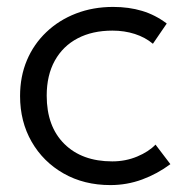

<svg xmlns="http://www.w3.org/2000/svg" viewBox="-20 -520 542 555"><path d="M299 15Q223 15 164 -18.5Q105 -52 71.5 -110.2Q38 -168.5 38 -242.5Q38 -299 57.8 -345.8Q77.5 -392.5 114 -427.2Q150.5 -462 199.8 -481Q249 -500 307 -500Q352.5 -500 390.8 -488.5Q429 -477 462 -452L422 -393.5Q400 -412 369.8 -421.8Q339.5 -431.5 305 -431.5Q247 -431.5 204.5 -409.2Q162 -387 138.5 -344.8Q115 -302.5 115 -243.5Q115 -154.5 166 -104Q217 -53.5 304.5 -53.5Q343 -53.5 376.5 -67.5Q410 -81.5 429.5 -102L472.5 -45.5Q435 -17.5 391 -1.2Q347 15 299 15Z"/></svg>

Font: Geologica Thin Roman ExtraLight
Style: Regular
Weight: 250
Version: Version 1.010;gftools[0.9.28]